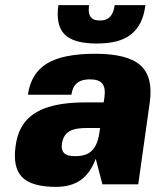

<svg xmlns="http://www.w3.org/2000/svg" viewBox="-20 -720 608 750"><path d="M41 -150Q49 -210 80.5 -247Q112 -284 169.5 -302Q227 -320 315 -320H385L388 -340Q393 -377 379.5 -393.5Q366 -410 332 -410Q309 -410 294 -403.5Q279 -397 270.5 -384Q262 -371 259 -350H89Q101 -434 163.5 -472Q226 -510 352 -510Q478 -510 528.5 -465Q579 -420 565 -320L520 0H380L354 -100Q333 -43 295 -16.5Q257 10 199 10Q104 10 66.5 -28Q29 -66 41 -150ZM321 -220Q288 -220 268.5 -214.5Q249 -209 237.5 -196Q226 -183 222 -160Q220 -146 222.5 -136.5Q225 -127 231.5 -121Q238 -115 248.5 -112.5Q259 -110 275 -110Q317 -110 339 -131.5Q361 -153 368 -200L371 -220ZM428 -700H548Q543 -660 529 -632Q515 -604 491.5 -585.5Q468 -567 435 -558.5Q402 -550 357 -550Q268 -550 232.5 -585.5Q197 -621 208 -700H328Q325 -679 328.5 -666Q332 -653 342 -646.5Q352 -640 370 -640Q388 -640 399.5 -646.5Q411 -653 418 -666Q425 -679 428 -700Z"/></svg>

Font: Fivo Sans Modern Heavy
Style: Regular
Weight: 900
Designer: Alexander Slobzheninov
Foundry: Alexander Slobzheninov
Version: 1.0